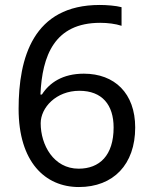

<svg xmlns="http://www.w3.org/2000/svg" viewBox="-20 -744 612 774"><path d="M55 -305C55 -91 162 10 298 10C437 10 525 -81 525 -230C525 -368 442 -447 318 -447C232 -447 179 -410 149 -363H143C150 -519 199 -652 384 -652C414 -652 446 -648 470 -640V-715C448 -721 410 -724 382 -724C113 -724 55 -510 55 -305ZM297 -64C196 -64 144 -160 144 -247C144 -310 206 -378 300 -378C392 -378 438 -321 438 -230C438 -117 381 -64 297 -64Z"/></svg>

Font: Noto Sans Mro
Style: Regular
Weight: 400
Designer: Monotype Design Team
Foundry: Monotype Imaging Inc.
Version: Version 2.001